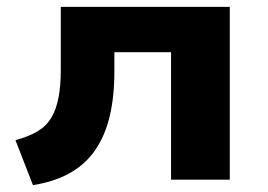

<svg xmlns="http://www.w3.org/2000/svg" viewBox="-20 -523 779 559"><path d="M76 16 25 -115Q63 -125 89 -140.5Q115 -156 129.5 -180.5Q144 -205 150.5 -239.5Q157 -274 157 -320V-503H649V0H478V-371H313V-315Q313 -242 299.5 -185Q286 -128 257.5 -86.5Q229 -45 184 -19.5Q139 6 76 16Z"/></svg>

Font: Nunito Sans 7pt SemiExpanded ExtraBold
Style: Regular
Weight: 800
Width: 6
Designer: Vernon Adams
Foundry: Vernon Adams
Version: Version 3.101;gftools[0.9.27]